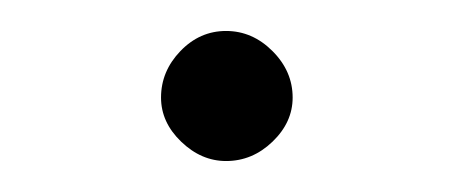

<svg xmlns="http://www.w3.org/2000/svg" viewBox="-20 -94 301 124"><path d="M169 -31Q169 -15 156 -2.5Q143 10 126 10Q110 10 97 -2.5Q84 -15 84 -31Q84 -48 96.5 -61Q109 -74 126 -74Q143 -74 156 -61Q169 -48 169 -31Z"/></svg>

Font: GFS Neohellenic Rg
Style: Regular
Weight: 400
Designer: Takis Katsoulidis and George D. Matthiopoulos
Foundry: Takis Katsoulidis and George D. Matthiopoulos
Version: Version 1.0